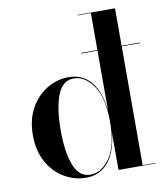

<svg xmlns="http://www.w3.org/2000/svg" viewBox="-84 -821 783 901"><g transform="rotate(-10 307.0 -370.0)"><path d="M587.5 -2.5V0H409.5V-177Q400.5 -88 360.8 -39.2Q321 9.5 254 9.5Q199.5 9.5 151 -19Q102.5 -47.5 72.2 -101Q42 -154.5 42 -229.5Q42 -304.5 72.2 -358.2Q102.5 -412 151 -440.8Q199.5 -469.5 254 -469.5Q321 -469.5 360.8 -420.8Q400.5 -372 409.5 -282.5V-747.5H347V-750H525V-2.5ZM409.5 -229.5Q409.5 -344.5 369.5 -402Q329.5 -459.5 276.5 -459.5Q223 -459.5 198.8 -396.8Q174.5 -334 174.5 -229.5Q174.5 -125.5 198.8 -63.2Q223 -1 276.5 -1Q329.5 -1 369.5 -58Q409.5 -115 409.5 -229.5ZM331.3 -571.5H612.3V-568.5H331.3Z"/></g></svg>

Font: Bodoni* 72pt Medium
Style: Regular
Weight: 500
Version: Version 2.3